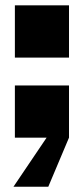

<svg xmlns="http://www.w3.org/2000/svg" viewBox="-20 -519 316 724"><path d="M36.1 -499H240.2V-301.8H36.1ZM36.1 -196.8H240.2V0L162.1 185.1H30.8L155.8 0H36.1Z"/></svg>

Font: Overused Grotesk Black
Style: Regular
Weight: 900
Version: Version 0.002